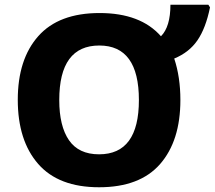

<svg xmlns="http://www.w3.org/2000/svg" viewBox="-20 -780 906 810"><path d="M398 10Q227 10 141 -88.5Q55 -187 55 -359Q55 -530 141.5 -627.5Q228 -725 400 -725Q573 -725 659 -627Q699 -667 699 -760H859L866 -749Q848 -661 813 -610Q778 -559 715 -533Q741 -455 741 -358Q741 -186 655.5 -88Q570 10 398 10ZM398 -129Q566 -129 566 -358Q566 -588 399 -588Q230 -588 230 -358Q230 -248 271 -188.5Q312 -129 398 -129Z"/></svg>

Font: Noto Sans UI ExtraBold
Style: Regular
Weight: 800
Designer: Monotype Design Team
Foundry: Monotype Imaging Inc.
Version: Version 1.001